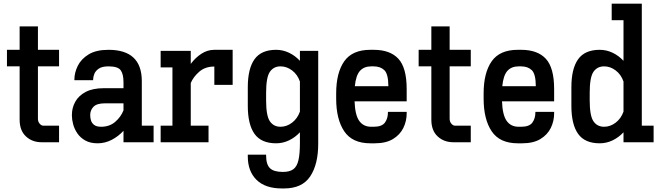

<svg xmlns="http://www.w3.org/2000/svg" viewBox="-20 -789 3661 1065"><path d="M210.9 0Q158.7 0 123.8 -32.5Q88.9 -64.9 88.9 -125V-420.9H18.6V-512.7H88.9V-642.6H190.4V-512.7H307.6V-420.9H190.4V-129.9Q190.4 -114.3 200 -103Q209.5 -91.8 220.7 -91.8H307.6V0Z M521.5 5.9Q480.5 5.9 452.9 -9.8Q425.3 -25.4 408.9 -49.6Q392.6 -73.7 385.7 -99.9Q378.9 -126 378.9 -146.5V-152.8Q378.9 -190.9 397.5 -224.6Q416 -258.3 455.3 -279.1Q494.6 -299.8 556.2 -299.8H665V-333Q665 -377.9 649.4 -399.4Q633.8 -420.9 582 -420.9Q546.9 -420.9 528.6 -408.7Q510.3 -396.5 503.4 -379.6Q496.6 -362.8 496.6 -347.7V-344.2H392.6V-347.7Q392.6 -385.7 411.4 -423.8Q430.2 -461.9 471.7 -487.3Q513.2 -512.7 582 -512.7Q766.6 -512.7 766.6 -338.9V-91.8H832V0H665V-63.5Q636.2 -32.2 599.4 -13.2Q562.5 5.9 521.5 5.9ZM561.5 -215.8Q517.1 -215.8 498.8 -197Q480.5 -178.2 480.5 -152.3V-147.5Q480.5 -134.8 484.9 -120.4Q489.3 -106 502.4 -95.9Q515.6 -85.9 541 -85.9Q587.4 -85.9 618.9 -113Q650.4 -140.1 665 -176.8V-215.8Z M871.1 0V-91.8H936.5V-415H871.1V-506.8H1038.1V-434.6Q1063.5 -468.8 1096.9 -490.7Q1130.4 -512.7 1168.9 -512.7H1270.5V-318.4H1168.9V-419.9Q1118.2 -419.9 1085.4 -391.4Q1052.7 -362.8 1038.1 -328.6V-91.8H1136.7V0Z M1511.7 5.9Q1429.2 5.9 1391.8 -46.4Q1354.5 -98.6 1354.5 -202.1V-304.7Q1354.5 -408.2 1391.8 -460.4Q1429.2 -512.7 1511.7 -512.7Q1548.8 -512.7 1582.8 -496.6Q1616.7 -480.5 1643.6 -451.7V-506.8H1745.1V8.3Q1745.1 123 1700.4 189.7Q1655.8 256.3 1555.7 256.3H1543.9Q1451.2 256.3 1402.8 208.5Q1354.5 160.6 1354.5 78.6V68.8H1456.1V73.7Q1456.1 123 1477.3 143.8Q1498.5 164.6 1548.8 164.6H1550.3Q1586.4 164.6 1606.7 149.9Q1627 135.3 1635.3 100.1Q1643.6 64.9 1643.6 3.4V-55.2Q1616.7 -26.4 1582.8 -10.3Q1548.8 5.9 1511.7 5.9ZM1536.1 -420.9Q1497.6 -420.9 1476.8 -390.4Q1456.1 -359.9 1456.1 -274.4V-232.4Q1456.1 -147 1476.8 -116.5Q1497.6 -85.9 1536.1 -85.9Q1570.3 -85.9 1600.1 -108.6Q1629.9 -131.3 1643.6 -169.9V-336.9Q1629.9 -376 1600.1 -398.4Q1570.3 -420.9 1536.1 -420.9Z M2034.2 5.9Q1934.1 5.9 1889.4 -60.8Q1844.7 -127.4 1844.7 -242.2V-270.5Q1844.7 -385.3 1889.4 -449Q1934.1 -512.7 2034.2 -512.7H2052.7Q2144 -512.7 2189.9 -462.9Q2235.8 -413.1 2235.8 -294.9V-227.1H1946.8Q1949.2 -152.3 1972.2 -119.1Q1995.1 -85.9 2039.1 -85.9H2053.2Q2098.1 -85.9 2115 -108.9Q2131.8 -131.8 2131.8 -165V-168.5H2235.8V-160.2Q2235.8 -117.2 2217.3 -79.3Q2198.7 -41.5 2159.7 -17.8Q2120.6 5.9 2058.6 5.9ZM2039.1 -420.9Q1999 -420.9 1976.6 -395.8Q1954.1 -370.6 1948.2 -311H2134.3Q2133.8 -378.9 2111.8 -399.9Q2089.8 -420.9 2052.2 -420.9Z M2494.6 0Q2442.4 0 2407.5 -32.5Q2372.6 -64.9 2372.6 -125V-420.9H2302.2V-512.7H2372.6V-642.6H2474.1V-512.7H2591.3V-420.9H2474.1V-129.9Q2474.1 -114.3 2483.6 -103Q2493.2 -91.8 2504.4 -91.8H2591.3V0Z M2852.1 5.9Q2752 5.9 2707.3 -60.8Q2662.6 -127.4 2662.6 -242.2V-270.5Q2662.6 -385.3 2707.3 -449Q2752 -512.7 2852.1 -512.7H2870.6Q2961.9 -512.7 3007.8 -462.9Q3053.7 -413.1 3053.7 -294.9V-227.1H2764.6Q2767.1 -152.3 2790 -119.1Q2813 -85.9 2856.9 -85.9H2871.1Q2916 -85.9 2932.9 -108.9Q2949.7 -131.8 2949.7 -165V-168.5H3053.7V-160.2Q3053.7 -117.2 3035.2 -79.3Q3016.6 -41.5 2977.5 -17.8Q2938.5 5.9 2876.5 5.9ZM2856.9 -420.9Q2816.9 -420.9 2794.4 -395.8Q2772 -370.6 2766.1 -311H2952.1Q2951.7 -378.9 2929.7 -399.9Q2907.7 -420.9 2870.1 -420.9Z M3306.6 5.9Q3224.1 5.9 3186.8 -46.4Q3149.4 -98.6 3149.4 -202.1V-304.7Q3149.4 -408.2 3186.8 -460.4Q3224.1 -512.7 3306.6 -512.7Q3343.8 -512.7 3377.7 -496.6Q3411.6 -480.5 3438.5 -451.7V-676.8H3373V-768.6H3540V-91.8H3605.5V0H3438.5V-55.2Q3411.6 -26.4 3377.7 -10.3Q3343.8 5.9 3306.6 5.9ZM3331.1 -420.9Q3292.5 -420.9 3271.7 -390.4Q3251 -359.9 3251 -274.4V-232.4Q3251 -147 3271.7 -116.5Q3292.5 -85.9 3331.1 -85.9Q3365.2 -85.9 3395 -108.6Q3424.8 -131.3 3438.5 -169.9V-336.9Q3424.8 -376 3395 -398.4Q3365.2 -420.9 3331.1 -420.9Z"/></svg>

Font: Kay Pho Du
Style: Bold
Weight: 700
Designer: Victor Gaultney, Khu Oo Reh
Foundry: SIL International
Version: Version 3.000